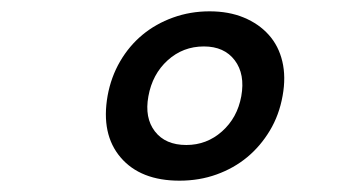

<svg xmlns="http://www.w3.org/2000/svg" viewBox="-20 -760 640 339"><path d="M297 -441Q228 -441 193 -482Q158 -523 170 -591Q176 -624 192 -651.5Q208 -679 231.5 -698.5Q255 -718 285.5 -729Q316 -740 350 -740Q384 -740 410.5 -729Q437 -718 454.5 -698.5Q472 -679 478.5 -651.5Q485 -624 479 -591Q473 -557 456.5 -529.5Q440 -502 416.5 -482.5Q393 -463 362.5 -452Q332 -441 297 -441ZM309 -504Q345 -504 372 -528Q399 -552 406 -590Q413 -629 394.5 -653.5Q376 -678 340 -678Q303 -678 276 -653.5Q249 -629 242 -590Q235 -552 253.5 -528Q272 -504 309 -504Z"/></svg>

Font: Maple Mono NL Medium
Style: Italic
Weight: 500
Italic angle: -10°
Monospace: yes
Designer: subframe7536
Version: Version 7.000